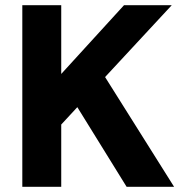

<svg xmlns="http://www.w3.org/2000/svg" viewBox="-20 -720 712 740"><path d="M66 0V-700H216V-435L458 -700H642L385 -423L651 0H468L278 -307L216 -240V0Z"/></svg>

Font: DM Sans 17pt Black
Style: Regular
Weight: 900
Version: Version 4.004;gftools[0.9.30]